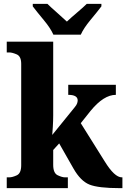

<svg xmlns="http://www.w3.org/2000/svg" viewBox="-20 -976 656 996"><path d="M15 0H332V-56H317Q302 -56 279 -67Q256 -78 256 -121V-198L287 -232L361 -102Q398 -37 444 -18.5Q490 0 602 0H615V-56H612Q574 -56 523 -139L399 -337L450 -401Q518 -484 581 -484V-536H334V-484Q383 -484 383 -455Q383 -450 380.5 -441Q378 -432 367 -419L251 -276Q252 -284 254 -317.5Q256 -351 256 -377V-760H15V-704H28Q43 -704 66.5 -694Q90 -684 90 -645V-119Q90 -77 67 -66.5Q44 -56 28 -56H15ZM257 -796H399Q414 -830 449 -872Q484 -914 506 -943V-956H430Q413 -939 380.5 -911.5Q348 -884 327 -864Q306 -884 274.5 -911.5Q243 -939 226 -956H150V-943Q172 -914 207 -872Q242 -830 257 -796Z"/></svg>

Font: Noto Serif SemiCondensed Extra
Style: Regular
Weight: 800
Width: 4
Designer: Monotype Design Team
Foundry: Monotype Imaging Inc.
Version: Version 1.002